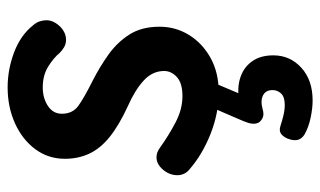

<svg xmlns="http://www.w3.org/2000/svg" viewBox="-188 -397 839 503"><g transform="rotate(-90 231.5 -145.5)"><path d="M417 -478Q424 -470 427 -461Q430 -452 430 -443Q430 -431 422.5 -419Q415 -407 403.5 -399.5Q392 -392 379 -392Q368 -392 359.5 -397Q351 -402 344 -409Q332 -424 309 -438.5Q286 -453 254 -453Q226 -453 205.5 -439.5Q185 -426 185 -403Q185 -375 205.5 -360Q226 -345 272 -322Q309 -303 340.5 -280.5Q372 -258 392.5 -226Q413 -194 413 -147Q413 -105 391.5 -70Q370 -35 331.5 -13.5Q293 8 241 8Q186 8 132 -13.5Q78 -35 40 -68Q32 -74 28 -82.5Q24 -91 24 -100Q24 -121 38.5 -138Q53 -155 71 -155Q77 -155 83 -153Q89 -151 96 -146Q128 -123 162.5 -105Q197 -87 231 -87Q265 -87 281 -101.5Q297 -116 297 -135Q297 -166 271.5 -189Q246 -212 205 -230Q155 -253 124.5 -277.5Q94 -302 80.5 -331Q67 -360 67 -395Q67 -439 92.5 -473Q118 -507 160.5 -526Q203 -545 254 -545Q301 -545 346 -528Q391 -511 417 -478ZM220 254Q200 254 175.5 249Q151 244 131 233Q120 226 117 216.5Q114 207 118 194Q122 180 131 172.5Q140 165 154 170Q163 173 178.5 177Q194 181 208 181Q229 181 238 171.5Q247 162 247 149Q247 131 233 124Q219 117 197 123Q184 127 175.5 123.5Q167 120 162 113Q158 105 159 95.5Q160 86 166 72L197 0H264L231 78L205 64Q245 55 274.5 63Q304 71 321 93.5Q338 116 338 151Q338 195 305.5 224.5Q273 254 220 254Z"/></g></svg>

Font: Playpen Sans Medium
Style: Regular
Weight: 500
Designer: Laura Meseguer, Veronika Burian, José Scaglione
Foundry: TypeTogether
Version: Version 1.001